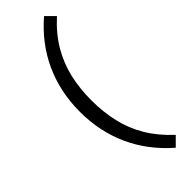

<svg xmlns="http://www.w3.org/2000/svg" viewBox="-309 -765 969 969"><g transform="rotate(-45 175.0 -281.0)"><path d="M275 -751 321 -705Q255 -645 216 -578.5Q177 -512 160 -438.5Q143 -365 143 -281Q143 -198 160 -124Q177 -50 216 16Q255 82 321 143L275 189Q169 97 115 -21.5Q61 -140 61 -281Q61 -422 115 -541Q169 -660 275 -751Z"/></g></svg>

Font: Work Sans
Style: Regular
Weight: 400
Designer: Wei Huang
Foundry: Wei Huang
Version: Version 2.006; ttfautohint (v1.8.1.43-b0c9)